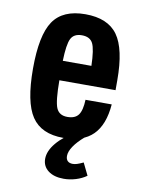

<svg xmlns="http://www.w3.org/2000/svg" viewBox="-84 -611 639 860"><g transform="rotate(10 235.5 -181.5)"><path d="M426.1 -241.1V-286.1Q426.1 -428.6 381.6 -490.6Q337 -552.7 234.6 -552.7Q132.1 -552.7 88.6 -488.5Q45.1 -424.3 45.1 -272.3Q45.1 -119.9 88.6 -54.9Q132.1 10 232.4 10Q321 10 367 -35.8Q413 -81.6 420.3 -175.3H301.1Q299.4 -126.9 284.2 -106.2Q269 -85.6 234.1 -85.6Q196.3 -85.6 183.6 -116.2Q170.9 -146.9 170.6 -241.1ZM300.7 -329.6H170.6Q172.6 -404.7 185.8 -430.9Q199 -457.1 235.3 -457.1Q272.3 -457.1 285.5 -430.9Q298.7 -404.7 300.7 -329.6ZM341.9 102.6Q324 111 313.6 114.2Q303.3 117.4 294.4 117.4Q279.4 117.4 271.2 109.7Q263 102 263 86.6Q263 66.7 279.6 42.1Q296.1 17.6 326.9 -8.9L285.6 -24.1Q231.1 6 200 43.4Q168.9 80.7 168.9 116.3Q168.9 149.9 195.1 170Q221.3 190.1 265.7 190.1Q293.4 190.1 320.8 181.7Q348.1 173.3 369.1 158.3Z"/></g></svg>

Font: Secuela Black
Style: Regular
Weight: 900
Designer: Fernando Haro
Foundry: deFharo
Version: Version 1.704